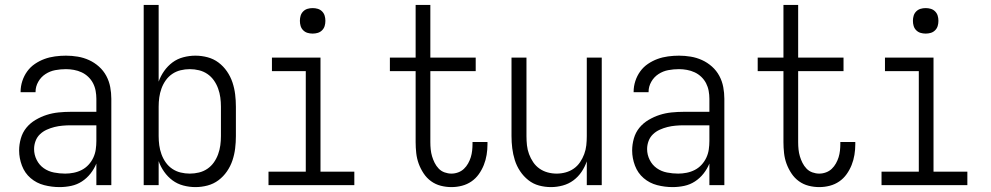

<svg xmlns="http://www.w3.org/2000/svg" viewBox="-20 -755 4040 783"><path d="M223 8Q191 8 160 0Q129 -8 105 -28.5Q81 -49 69.5 -79.5Q58 -110 58 -141Q58 -166 65 -190.5Q72 -215 87.5 -234Q103 -253 125 -266Q147 -279 170.5 -286.5Q194 -294 219 -296.5Q244 -299 268 -299H373V-352Q373 -368 370 -384.5Q367 -401 359.5 -415.5Q352 -430 340 -441.5Q328 -453 313 -460Q298 -467 281.5 -470Q265 -473 249 -473Q227 -473 205.5 -469Q184 -465 165.5 -453Q147 -441 136 -421.5Q125 -402 125 -381V-379H64V-381Q64 -403 71 -424.5Q78 -446 91 -464Q104 -482 122.5 -494.5Q141 -507 161.5 -514.5Q182 -522 204.5 -525Q227 -528 249 -528Q273 -528 297 -524Q321 -520 343 -510Q365 -500 383.5 -483.5Q402 -467 413.5 -445.5Q425 -424 429.5 -400Q434 -376 434 -352V0H373V-88Q364 -66 349 -47Q334 -28 314 -15Q294 -2 270.5 3Q247 8 223 8ZM246 -47Q263 -47 280.5 -50.5Q298 -54 313.5 -62Q329 -70 341 -83Q353 -96 360.5 -112Q368 -128 370.5 -145.5Q373 -163 373 -180V-244H268Q252 -244 235 -242.5Q218 -241 202 -237Q186 -233 170.5 -226Q155 -219 143 -207.5Q131 -196 125 -180Q119 -164 119 -147Q119 -124 129.5 -103Q140 -82 158.5 -69Q177 -56 200 -51.5Q223 -47 246 -47Z M777 8Q752 8 727.5 1.5Q703 -5 683.5 -19.5Q664 -34 649.5 -54.5Q635 -75 627 -98V0H566V-735H627V-422Q635 -445 649.5 -465.5Q664 -486 683.5 -500.5Q703 -515 727.5 -521.5Q752 -528 777 -528Q802 -528 826.5 -521.5Q851 -515 871 -500Q891 -485 905.5 -464Q920 -443 928 -419Q936 -395 939 -370Q942 -345 942 -320V-200Q942 -175 939 -150Q936 -125 928 -101Q920 -77 905.5 -56Q891 -35 871 -20Q851 -5 826.5 1.5Q802 8 777 8ZM754 -47Q773 -47 791.5 -51.5Q810 -56 825.5 -66.5Q841 -77 852 -92.5Q863 -108 869.5 -126Q876 -144 878.5 -162.5Q881 -181 881 -200V-320Q881 -339 878.5 -357.5Q876 -376 869.5 -394Q863 -412 852 -427.5Q841 -443 825.5 -453.5Q810 -464 791.5 -468.5Q773 -473 754 -473Q735 -473 716.5 -468.5Q698 -464 682.5 -453.5Q667 -443 656 -427.5Q645 -412 638.5 -394Q632 -376 629.5 -357.5Q627 -339 627 -320V-200Q627 -181 629.5 -162.5Q632 -144 638.5 -126Q645 -108 656 -92.5Q667 -77 682.5 -66.5Q698 -56 716.5 -51.5Q735 -47 754 -47Z M1075 0V-55H1227V-465H1089V-520H1287V-55H1425V0ZM1255 -618Q1244 -618 1234 -621Q1224 -624 1216.5 -631.5Q1209 -639 1206 -649Q1203 -659 1203 -670Q1203 -681 1206 -691Q1209 -701 1216.5 -708.5Q1224 -716 1234 -719Q1244 -722 1255 -722Q1266 -722 1276 -719Q1286 -716 1293.5 -708.5Q1301 -701 1304 -691Q1307 -681 1307 -670Q1307 -659 1304 -649Q1301 -639 1293.5 -631.5Q1286 -624 1276 -621Q1266 -618 1255 -618Z M1821 8Q1799 8 1777.5 2.5Q1756 -3 1738 -16Q1720 -29 1707.5 -48Q1695 -67 1687.5 -87.5Q1680 -108 1677.5 -130.5Q1675 -153 1675 -175V-465H1570V-520H1675V-735H1735V-520H1920V-465H1735V-175Q1735 -160 1736.5 -145.5Q1738 -131 1742 -117.5Q1746 -104 1752.5 -91Q1759 -78 1769 -67.5Q1779 -57 1793 -52Q1807 -47 1821 -47Q1835 -47 1848.5 -52Q1862 -57 1872 -66.5Q1882 -76 1889 -88.5Q1896 -101 1900 -114Q1904 -127 1905.5 -141Q1907 -155 1907 -169V-176H1968V-166Q1968 -145 1964.5 -123.5Q1961 -102 1953 -82Q1945 -62 1932.5 -44.5Q1920 -27 1902.5 -15Q1885 -3 1864 2.5Q1843 8 1821 8Z M2227 8Q2202 8 2178 1.5Q2154 -5 2134.5 -20.5Q2115 -36 2101 -57Q2087 -78 2079.5 -102Q2072 -126 2069 -150.5Q2066 -175 2066 -200V-520H2127V-200Q2127 -181 2129 -162.5Q2131 -144 2137.5 -126.5Q2144 -109 2154.5 -93.5Q2165 -78 2180 -67.5Q2195 -57 2213 -52Q2231 -47 2250 -47Q2269 -47 2287 -52Q2305 -57 2320 -67.5Q2335 -78 2345.5 -93.5Q2356 -109 2362.5 -126.5Q2369 -144 2371 -162.5Q2373 -181 2373 -200V-520H2434V0H2373V-97Q2365 -74 2351.5 -54Q2338 -34 2318.5 -19.5Q2299 -5 2275 1.5Q2251 8 2227 8Z M2723 8Q2691 8 2660 0Q2629 -8 2605 -28.5Q2581 -49 2569.5 -79.5Q2558 -110 2558 -141Q2558 -166 2565 -190.5Q2572 -215 2587.5 -234Q2603 -253 2625 -266Q2647 -279 2670.5 -286.5Q2694 -294 2719 -296.5Q2744 -299 2768 -299H2873V-352Q2873 -368 2870 -384.5Q2867 -401 2859.5 -415.5Q2852 -430 2840 -441.5Q2828 -453 2813 -460Q2798 -467 2781.5 -470Q2765 -473 2749 -473Q2727 -473 2705.5 -469Q2684 -465 2665.5 -453Q2647 -441 2636 -421.5Q2625 -402 2625 -381V-379H2564V-381Q2564 -403 2571 -424.5Q2578 -446 2591 -464Q2604 -482 2622.5 -494.5Q2641 -507 2661.5 -514.5Q2682 -522 2704.5 -525Q2727 -528 2749 -528Q2773 -528 2797 -524Q2821 -520 2843 -510Q2865 -500 2883.5 -483.5Q2902 -467 2913.5 -445.5Q2925 -424 2929.5 -400Q2934 -376 2934 -352V0H2873V-88Q2864 -66 2849 -47Q2834 -28 2814 -15Q2794 -2 2770.5 3Q2747 8 2723 8ZM2746 -47Q2763 -47 2780.5 -50.5Q2798 -54 2813.5 -62Q2829 -70 2841 -83Q2853 -96 2860.5 -112Q2868 -128 2870.5 -145.5Q2873 -163 2873 -180V-244H2768Q2752 -244 2735 -242.5Q2718 -241 2702 -237Q2686 -233 2670.5 -226Q2655 -219 2643 -207.5Q2631 -196 2625 -180Q2619 -164 2619 -147Q2619 -124 2629.5 -103Q2640 -82 2658.5 -69Q2677 -56 2700 -51.5Q2723 -47 2746 -47Z M3321 8Q3299 8 3277.5 2.5Q3256 -3 3238 -16Q3220 -29 3207.5 -48Q3195 -67 3187.5 -87.5Q3180 -108 3177.5 -130.5Q3175 -153 3175 -175V-465H3070V-520H3175V-735H3235V-520H3420V-465H3235V-175Q3235 -160 3236.5 -145.5Q3238 -131 3242 -117.5Q3246 -104 3252.5 -91Q3259 -78 3269 -67.5Q3279 -57 3293 -52Q3307 -47 3321 -47Q3335 -47 3348.5 -52Q3362 -57 3372 -66.5Q3382 -76 3389 -88.5Q3396 -101 3400 -114Q3404 -127 3405.5 -141Q3407 -155 3407 -169V-176H3468V-166Q3468 -145 3464.5 -123.5Q3461 -102 3453 -82Q3445 -62 3432.5 -44.5Q3420 -27 3402.5 -15Q3385 -3 3364 2.5Q3343 8 3321 8Z M3575 0V-55H3727V-465H3589V-520H3787V-55H3925V0ZM3755 -618Q3744 -618 3734 -621Q3724 -624 3716.5 -631.5Q3709 -639 3706 -649Q3703 -659 3703 -670Q3703 -681 3706 -691Q3709 -701 3716.5 -708.5Q3724 -716 3734 -719Q3744 -722 3755 -722Q3766 -722 3776 -719Q3786 -716 3793.5 -708.5Q3801 -701 3804 -691Q3807 -681 3807 -670Q3807 -659 3804 -649Q3801 -639 3793.5 -631.5Q3786 -624 3776 -621Q3766 -618 3755 -618Z"/></svg>

Font: Iosevka Fixed Light
Style: Regular
Weight: 300
Monospace: yes
Designer: Belleve Invis
Foundry: Belleve Invis
Version: Version 32.3.0